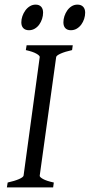

<svg xmlns="http://www.w3.org/2000/svg" viewBox="-20 -811 389 831"><path d="M292 -594.2Q261.2 -587.4 242.7 -579.1Q224.1 -570.8 223.1 -564L151.9 -50.8Q150.9 -44.9 166 -36.4Q181.2 -27.8 212.9 -21L210 0H9.8L13.2 -21Q43.9 -27.8 62.3 -35.9Q80.6 -43.9 82 -50.8L151.9 -564Q152.8 -569.8 137.7 -578.6Q122.6 -587.4 91.8 -594.2L95.2 -615.2H294.9ZM166.5 -756.3Q166.5 -742.7 162.1 -729.2Q157.7 -715.8 149.9 -704.8Q142.1 -693.8 130.6 -687Q119.1 -680.2 105.5 -680.2Q89.8 -680.2 81.1 -689Q72.3 -697.8 72.3 -714.4Q72.3 -727.5 76.9 -741Q81.5 -754.4 89.6 -765.6Q97.7 -776.9 109.1 -783.9Q120.6 -791 134.3 -791Q149.4 -791 158 -782Q166.5 -772.9 166.5 -756.3ZM348.6 -756.3Q348.6 -742.7 344.2 -729.2Q339.8 -715.8 331.8 -704.8Q323.7 -693.8 312.3 -687Q300.8 -680.2 286.6 -680.2Q271.5 -680.2 262.9 -689Q254.4 -697.8 254.4 -714.4Q254.4 -727.5 258.8 -741Q263.2 -754.4 271 -765.6Q278.8 -776.9 290 -783.9Q301.3 -791 315.4 -791Q330.6 -791 339.6 -782Q348.6 -772.9 348.6 -756.3Z"/></svg>

Font: Gentium
Style: Italic
Weight: 400
Italic angle: -7°
Designer: J. Victor Gaultney
Version: Version 1.02; 2005; OFL release